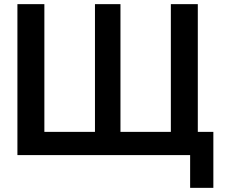

<svg xmlns="http://www.w3.org/2000/svg" viewBox="-20 -748 1098 926"><path d="M64 0V-728H194V-112H438V-728H561V-112H804V-728H934V-112H1009V158H897V0Z"/></svg>

Font: Murecho Medium
Style: Regular
Weight: 500
Designer: Neil Summerour
Foundry: Positype
Version: Version 1.010; ttfautohint (v1.8.3)